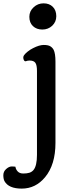

<svg xmlns="http://www.w3.org/2000/svg" viewBox="-86 -860 457 1131"><path d="M86.9 -761.2Q86.9 -794.4 112.3 -817.4Q136.7 -840.3 170.7 -840.3Q204.6 -840.3 225.1 -819.8Q245.6 -799.3 245.6 -764.2Q245.6 -731 221.2 -708Q197.3 -686 163.3 -686Q129.4 -686 108.2 -706.1Q86.9 -726.1 86.9 -761.2ZM4.9 122.1Q6.8 137.7 18.3 149.9Q29.8 162.1 51 162.1Q72.3 162.1 86.7 157.7Q101.1 153.3 111.3 141.6Q131.8 116.7 131.8 52.7V-442.4Q131.8 -476.6 122.3 -490Q112.8 -503.4 88.4 -503.4Q75.7 -503.4 65.4 -499Q56.2 -498 52.2 -512.7Q48.8 -525.4 56.2 -535.4Q63.5 -545.4 77.6 -556.6Q91.8 -567.9 108.4 -576.2Q145.5 -595.2 171.4 -595.2Q197.3 -595.2 210.2 -587.4Q223.1 -579.6 230 -566.4Q240.7 -544.9 240.7 -497.1V-18.1Q240.7 109.9 179.7 183.6Q124 251 42 251Q-35.2 251 -59.6 207Q-66.4 193.8 -66.4 172.1Q-66.4 150.4 -49.6 135.5Q-32.7 120.6 -17.6 120.6Q-2.4 120.6 4.9 122.1Z"/></svg>

Font: Quando
Style: Regular
Weight: 400
Version: Version 1.002